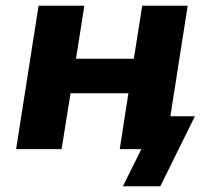

<svg xmlns="http://www.w3.org/2000/svg" viewBox="-20 -518 740 667"><path d="M407 129 471 0H405L424 -114H657L537 129ZM36 0 114 -498H273L244 -314H445L474 -498H632L554 0H396L426 -194H225L194 0Z"/></svg>

Font: Nunito Sans 9pt ExtraBold
Style: Italic
Weight: 800
Italic angle: -9°
Version: Version 3.101;gftools[0.9.27]